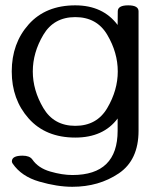

<svg xmlns="http://www.w3.org/2000/svg" viewBox="-20 -509 593 726"><path d="M503.9 -14.6Q503.9 96.2 429 146.7Q354 197.3 253.4 197.3Q196.3 197.3 128.7 177.7Q61 158.2 27.8 109.4Q24.9 105 24.9 101.1Q24.9 79.6 65.4 79.6Q91.8 79.6 102.1 93.8Q124.5 126.5 169.9 139.6Q215.3 152.8 253.9 152.8Q424.8 152.8 424.8 -14.6V-61Q371.1 11.2 264.6 11.2Q152.8 11.2 88.6 -60.8Q24.4 -132.8 24.4 -238.8Q24.4 -345.2 88.6 -417Q152.8 -488.8 264.6 -488.8Q369.1 -488.8 424.8 -414.6L425.3 -466.3Q425.3 -488.8 464.8 -488.8Q503.9 -488.8 503.9 -466.3ZM264.6 -33.2Q346.2 -33.2 385.7 -100.6Q425.3 -168 425.3 -238.8Q425.3 -310.1 385.7 -377.2Q346.2 -444.3 264.6 -444.3Q183.6 -444.3 143.8 -377.2Q104 -310.1 104 -238.8Q104 -168 143.8 -100.6Q183.6 -33.2 264.6 -33.2Z"/></svg>

Font: Gayathri
Style: Regular
Weight: 400
Designer: Binoy Dominic <binoy.domenic@gmail.com>
Foundry: SMC
Version: Version 1.000